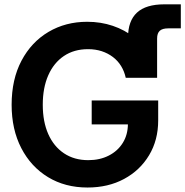

<svg xmlns="http://www.w3.org/2000/svg" viewBox="-20 -838 839 870"><path d="M560.1 -485.4V-668.5Q560.1 -743.2 600.6 -780.8Q641.1 -818.4 725.1 -818.4Q749 -818.4 767.8 -818.4Q786.6 -818.4 799.3 -818.4V-709.5Q791 -709.5 773.9 -709.5Q756.8 -709.5 742.7 -709.5Q715.8 -709.5 703.9 -698.5Q691.9 -687.5 691.9 -663.6V-485.4ZM376.5 11.7Q274.9 11.7 197.5 -35.4Q120.1 -82.5 76.4 -167Q32.7 -251.5 32.7 -363.3Q32.7 -478.5 77.4 -563Q122.1 -647.5 199.7 -693.4Q277.3 -739.3 375 -739.3Q437 -739.3 491.2 -720.9Q545.4 -702.6 587.6 -668.7Q629.9 -634.8 657.2 -588.4Q684.6 -542 691.9 -485.4H549.8Q543.5 -514.6 528.8 -538.6Q514.2 -562.5 491.7 -579.6Q469.2 -596.7 440.9 -606Q412.6 -615.2 378.9 -615.2Q315.4 -615.2 269.5 -584.2Q223.6 -553.2 198.7 -496.8Q173.8 -440.4 173.8 -363.3Q173.8 -286.6 198.7 -230.5Q223.6 -174.3 270 -143.3Q316.4 -112.3 379.9 -112.3Q432.6 -112.3 473.1 -133.1Q513.7 -153.8 536.6 -190.9Q559.6 -228 559.6 -277.3L594.2 -274.4H395.5V-382.8H696.8V-292.5Q696.8 -203.1 655.5 -134.5Q614.3 -65.9 542.2 -27.1Q470.2 11.7 376.5 11.7Z"/></svg>

Font: Inter Cardless Display
Style: Bold
Weight: 700
Designer: Rasmus Andersson
Foundry: rsms
Version: Version 4.001;git-9221beed3